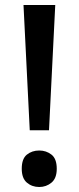

<svg xmlns="http://www.w3.org/2000/svg" viewBox="-20 -734 315 768"><path d="M176 -213H99L74 -714H201ZM67 -59Q67 -99 87.5 -115.5Q108 -132 137 -132Q165 -132 186 -115.5Q207 -99 207 -59Q207 -21 186 -3.5Q165 14 137 14Q108 14 87.5 -3.5Q67 -21 67 -59Z"/></svg>

Font: Noto Sans Adlam Unjoined Medium
Style: Regular
Weight: 500
Version: Version 3.001